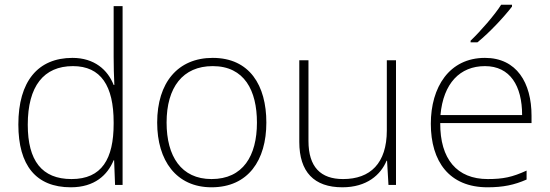

<svg xmlns="http://www.w3.org/2000/svg" viewBox="-20 -786 2338 816"><path d="M281 10C382 10 437 -42 463 -105H465L469 0H501V-760H463V-544C463 -506 464 -464 466 -425H463C438 -489 381 -540 288 -540C141 -540 58 -440 58 -257C58 -83 133 10 281 10ZM284 -25C158 -25 98 -103 98 -256C98 -420 166 -505 290 -505C409 -505 463 -421 463 -266V-260C463 -111 413 -25 284 -25Z M1112 -265C1112 -423 1041 -540 884 -540C736 -540 648 -435 648 -265C648 -104 729 10 879 10C1035 10 1112 -105 1112 -265ZM688 -265C688 -415 757 -505 884 -505C1019 -505 1072 -401 1072 -265C1072 -124 1013 -25 879 -25C750 -25 688 -122 688 -265Z M1663 -530H1624V-232C1624 -92 1554 -25 1438 -25C1343 -25 1291 -76 1291 -187V-530H1252V-183C1252 -55 1315 10 1435 10C1539 10 1598 -43 1623 -103H1625L1631 0H1663Z M2156 -758V-766H2110C2083 -723 2022 -653 1980 -613V-606H2009C2061 -648 2123 -715 2156 -758ZM2041 -540C1889 -540 1811 -415 1811 -260C1811 -100 1889 10 2052 10C2118 10 2166 0 2218 -23V-61C2157 -33 2118 -25 2053 -25C1922 -25 1850 -110 1851 -263H2239V-294C2239 -434 2176 -540 2041 -540ZM2041 -505C2148 -505 2199 -421 2199 -297H1852C1864 -432 1935 -505 2041 -505Z"/></svg>

Font: Noto Sans Arabic ExtLt
Style: Regular
Weight: 200
Designer: Monotype Design Team, Nadine Chahine, Nizar Qandah and Khaled Hosny
Foundry: Monotype Imaging Inc.
Version: Version 2.012